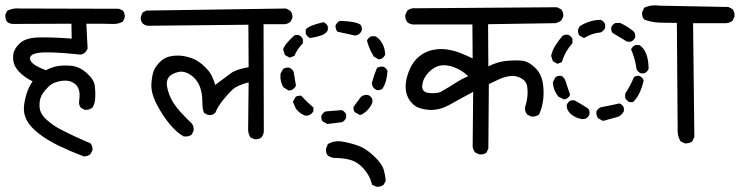

<svg xmlns="http://www.w3.org/2000/svg" viewBox="-29 -588 2809 729"><path d="M289.1 5.9Q240.2 -12.7 194.3 -34.7Q148.4 -56.6 115.7 -83Q83 -109.4 71.3 -133.8Q59.6 -158.2 62 -183.6Q64.5 -209 72.3 -233.4Q80.1 -257.8 94.7 -279.3Q70.3 -291 51.8 -307.6Q33.2 -324.2 25.9 -341.8Q18.6 -359.4 21.5 -381.3Q24.4 -403.3 46.4 -423.8Q68.4 -444.3 116.7 -445.8Q165 -447.3 243.2 -441.4L242.2 -498L18.6 -497.1Q6.8 -498 -2 -504.9Q-9.8 -515.6 -8.8 -532.2L-2 -546.9Q20.5 -558.6 46.9 -555.7L422.9 -554.7L437.5 -547.9Q446.3 -537.1 444.3 -520.5L437.5 -505.9Q419.9 -496.1 398.4 -497.1Q377 -498 298.8 -498L303.7 -403.3Q291 -376 265.6 -381.8Q159.2 -392.6 120.1 -387.7Q81.1 -382.8 85.4 -362.3Q89.8 -341.8 145.5 -321.3Q165 -332 186.5 -336.4Q208 -340.8 239.7 -338.4Q271.5 -335.9 299.8 -311Q328.1 -286.1 331.1 -261.7Q334 -237.3 332.5 -215.3Q331.1 -193.4 322.3 -179.7Q310.5 -169.9 293 -170.9L278.3 -178.7Q269.5 -188.5 271.5 -205.1Q278.3 -248 258.8 -266.6Q239.3 -285.2 207 -281.2Q174.8 -277.3 156.7 -260.3Q138.7 -243.2 129.4 -226.6Q120.1 -210 121.1 -183.6Q122.1 -157.2 146.5 -134.8Q170.9 -112.3 199.2 -97.7Q227.5 -83 256.8 -69.3Q286.1 -55.7 314.5 -43.9Q323.2 -33.2 322.3 -17.6L314.5 -2.9Q303.7 5.9 289.1 5.9Z M936.5 -59.6 921.9 -66.4Q913.1 -80.1 913.1 -95.7L915 -275.4Q872.1 -263.7 856.4 -250Q840.8 -236.3 819.3 -210Q797.9 -183.6 788.1 -159.2Q777.3 -149.4 760.7 -151.4L746.1 -159.2Q739.3 -170.9 739.3 -201.7Q739.3 -232.4 731 -255.9Q722.7 -279.3 705.6 -294.9Q688.5 -310.5 669.4 -314.9Q650.4 -319.3 625.5 -306.2Q600.6 -293 605 -261.7Q609.4 -230.5 628.4 -199.2Q647.5 -168 699.2 -119.1Q708 -108.4 706.1 -91.8L699.2 -77.1Q686.5 -67.4 668 -70.3Q644.5 -83 618.2 -113.3Q591.8 -143.6 567.4 -189.5Q543 -235.4 545.9 -271.5Q548.8 -307.6 556.6 -323.7Q564.5 -339.8 581.1 -355.5Q597.7 -371.1 622.1 -375Q646.5 -378.9 668.9 -375Q691.4 -371.1 710 -362.3Q728.5 -353.5 747.1 -335.9Q765.6 -318.4 774.4 -301.3Q783.2 -284.2 788.1 -265.6Q828.1 -295.9 848.6 -310.5Q869.1 -325.2 915 -333L914.1 -494.1L533.2 -490.2Q521.5 -491.2 512.7 -499Q503.9 -508.8 505.9 -525.4L512.7 -541L527.3 -547.9L1057.6 -555.7L1073.2 -546.9Q1083 -536.1 1081.1 -519.5L1073.2 -504.9Q1063.5 -497.1 1051.8 -496.1H971.7L972.7 -91.8Q972.7 -77.1 963.9 -66.4Q953.1 -57.6 936.5 -59.6Z M1399.4 121.1 1383.8 113.3Q1375 78.1 1352.1 52.7Q1329.1 27.3 1302.7 19.5Q1276.4 11.7 1239.3 11.7Q1226.6 9.8 1215.8 2.9Q1207 -7.8 1209 -24.4L1215.8 -41Q1241.2 -55.7 1272 -50.3Q1302.7 -44.9 1331.5 -34.7Q1360.4 -24.4 1390.6 4.4Q1420.9 33.2 1427.2 54.2Q1433.6 75.2 1435.5 98.6L1427.7 113.3Q1417 122.1 1399.4 121.1ZM1213.9 -117.2 1196.3 -127Q1189.5 -134.8 1191.4 -148.4Q1196.3 -160.2 1208 -165L1268.6 -169.9Q1280.3 -165 1285.2 -153.3V-140.6Q1280.3 -128.9 1268.6 -124ZM1131.8 -148.4Q1110.4 -155.3 1094.7 -174.8L1083 -201.2L1092.8 -219.7Q1100.6 -225.6 1114.3 -224.6Q1135.7 -201.2 1161.1 -179.7V-167Q1156.2 -155.3 1143.6 -150.4ZM1336.9 -151.4 1318.4 -162.1Q1311.5 -169.9 1313.5 -182.6L1341.8 -220.7Q1353.5 -229.5 1368.2 -227.5Q1379.9 -222.7 1384.8 -210.9V-198.2Q1373 -169.9 1344.7 -153.3ZM1067.4 -244.1 1047.9 -255.9Q1033.2 -278.3 1036.1 -308.6L1045.9 -326.2Q1056.6 -333 1069.3 -331.1Q1081.1 -326.2 1085.9 -315.4Q1089.8 -294.9 1094.7 -262.7Q1088.9 -251 1078.1 -246.1ZM1401.4 -246.1Q1389.6 -251 1384.8 -262.7L1382.8 -272.5Q1390.6 -301.8 1402.3 -330.1Q1412.1 -335.9 1425.8 -335Q1437.5 -330.1 1442.4 -318.4Q1439.5 -275.4 1422.9 -251Q1414.1 -244.1 1401.4 -246.1ZM1409.2 -362.3 1390.6 -373Q1373 -400.4 1364.3 -433.6Q1369.1 -445.3 1380.9 -450.2H1396.5Q1411.1 -442.4 1421.9 -423.8Q1432.6 -405.3 1433.6 -380.9Q1428.7 -369.1 1418 -364.3ZM1071.3 -369.1 1052.7 -378.9 1045.9 -400.4Q1051.8 -420.9 1090.8 -455.1H1104.5Q1116.2 -450.2 1121.1 -438.5V-423.8Q1099.6 -402.3 1088.9 -376ZM1148.4 -443.4Q1137.7 -448.2 1131.8 -460V-475.6Q1140.6 -490.2 1199.2 -503.9Q1210.9 -499 1215.8 -487.3V-473.6Q1209 -460 1190.9 -453.6Q1172.9 -447.3 1148.4 -443.4ZM1318.4 -453.1Q1285.2 -460 1252 -467.8Q1244.1 -477.5 1245.1 -492.2Q1251 -503.9 1261.7 -508.8Q1323.2 -506.8 1339.8 -494.1Q1346.7 -485.4 1344.7 -472.7Q1339.8 -460 1328.1 -455.1Z M1790 -2 1775.4 -8.8Q1767.6 -18.6 1765.6 -30.3L1767.6 -239.3Q1721.7 -214.8 1680.2 -191.4Q1638.7 -168 1599.6 -170.9Q1560.5 -173.8 1542 -189.9Q1523.4 -206.1 1516.1 -227.5Q1508.8 -249 1512.2 -274.9Q1515.6 -300.8 1528.3 -328.6Q1541 -356.4 1563.5 -374.5Q1585.9 -392.6 1614.3 -398.4Q1642.6 -404.3 1669.9 -399.9Q1697.3 -395.5 1720.2 -386.2Q1743.2 -377 1765.6 -366.2L1764.6 -495.1H1539.1Q1526.4 -496.1 1517.6 -503.9Q1508.8 -514.6 1509.8 -531.2L1517.6 -547.9Q1531.2 -558.6 1549.8 -556.6L2085.9 -560.5L2101.6 -552.7Q2111.3 -542 2109.4 -524.4L2101.6 -509.8Q2090.8 -502 2079.1 -500L1824.2 -496.1L1825.2 -335.9Q1860.4 -354.5 1899.9 -357.4Q1939.5 -360.4 1960 -356.4Q1980.5 -352.5 2002.9 -330.6Q2025.4 -308.6 2031.2 -276.9Q2037.1 -245.1 2033.7 -212.4Q2030.3 -179.7 2017.6 -153.3Q2004.9 -143.6 1987.3 -145.5L1972.7 -153.3Q1962.9 -164.1 1964.8 -181.6Q1970.7 -199.2 1973.1 -218.8Q1975.6 -238.3 1972.7 -259.3Q1969.7 -280.3 1948.7 -291.5Q1927.7 -302.7 1904.8 -298.8Q1881.8 -294.9 1863.8 -286.1Q1845.7 -277.3 1827.1 -268.6L1825.2 -24.4L1818.4 -8.8Q1807.6 0 1790 -2ZM1649.4 -242.2Q1673.8 -255.9 1698.7 -272Q1723.6 -288.1 1749 -298.8Q1723.6 -322.3 1694.3 -333Q1665 -343.8 1641.6 -338.9Q1618.2 -334 1597.7 -312.5Q1577.1 -291 1574.2 -263.7Q1571.3 -236.3 1604 -234.4Q1636.7 -232.4 1649.4 -242.2Z M2570.3 -43.9 2554.7 -51.8Q2542 -73.2 2543.9 -100.6L2541 -501Q2509.8 -501 2477.5 -502Q2445.3 -502.9 2417 -513.7Q2407.2 -524.4 2409.2 -542L2417 -558.6Q2443.4 -571.3 2476.6 -566.4L2736.3 -561.5L2752 -553.7Q2761.7 -542 2759.8 -524.4L2752 -508.8Q2741.2 -501 2728.5 -500H2602.5L2607.4 -67.4L2599.6 -51.8Q2587.9 -42 2570.3 -43.9ZM2260.7 -128.9 2242.2 -138.7Q2234.4 -148.4 2235.4 -164.1Q2240.2 -175.8 2252 -180.7Q2288.1 -187.5 2323.2 -195.3Q2335 -190.4 2339.8 -178.7V-166Q2331.1 -148.4 2314.5 -143.6ZM2180.7 -135.7Q2154.3 -140.6 2137.7 -155.8Q2121.1 -170.9 2123 -190.4Q2127.9 -202.1 2139.6 -207H2152.3Q2190.4 -185.5 2204.1 -175.8Q2210.9 -168 2209 -153.3Q2204.1 -141.6 2192.4 -136.7ZM2361.3 -200.2Q2349.6 -206.1 2344.7 -216.8V-232.4Q2364.3 -261.7 2377.9 -294.9Q2385.7 -301.8 2398.4 -299.8Q2410.2 -294.9 2415 -283.2Q2402.3 -225.6 2374 -200.2ZM2111.3 -210.9 2091.8 -220.7Q2071.3 -245.1 2070.3 -276.4L2080.1 -294.9Q2089.8 -301.8 2102.5 -299.8Q2114.3 -294.9 2120.1 -274.9Q2126 -254.9 2135.7 -228.5Q2130.9 -216.8 2119.1 -211.9ZM2404.3 -309.6Q2392.6 -314.5 2387.7 -326.2Q2382.8 -365.2 2367.2 -400.4Q2372.1 -412.1 2383.8 -417H2398.4Q2414.1 -408.2 2423.8 -385.3Q2433.6 -362.3 2433.6 -326.2Q2428.7 -314.5 2417 -309.6ZM2087.9 -345.7 2070.3 -355.5 2063.5 -376Q2068.4 -397.5 2080.1 -416Q2091.8 -434.6 2106.4 -451.2Q2114.3 -458 2127.9 -456.1Q2139.6 -451.2 2144.5 -440.4V-423.8Q2116.2 -392.6 2104.5 -352.5ZM2352.5 -429.7 2296.9 -462.9Q2290 -471.7 2292 -484.4Q2296.9 -496.1 2308.6 -501H2325.2Q2352.5 -489.3 2377.9 -467.8Q2383.8 -460 2382.8 -446.3Q2377.9 -434.6 2366.2 -429.7ZM2188.5 -443.4 2170.9 -453.1Q2164.1 -462.9 2166 -476.6L2171.9 -488.3Q2188.5 -499 2209 -505.9Q2229.5 -512.7 2252 -512.7Q2263.7 -507.8 2268.6 -496.1V-482.4Q2263.7 -469.7 2251 -464.8Q2217.8 -461.9 2188.5 -443.4Z"/></svg>

Font: JasonHandwriting1
Style: Regular
Weight: 400
Version: Version 1.48.20